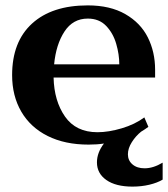

<svg xmlns="http://www.w3.org/2000/svg" viewBox="-20 -527 624 713"><path d="M584 77V140Q564 152 534.5 159Q505 166 472 166Q410 166 375 141.5Q340 117 340 76Q340 40 366 6Q341 10 309 10Q221 10 157 -22Q93 -54 59 -112.5Q25 -171 25 -248Q25 -372 99 -439.5Q173 -507 306 -507Q389 -507 445.5 -474.5Q502 -442 529 -388Q556 -334 556 -268V-239H179Q181 -152 221.5 -94Q262 -36 342 -36Q383 -36 432 -50.5Q481 -65 516 -91L531 -56Q519 -47 504 -38Q484 -22 469.5 1Q455 24 455 46Q455 69 472 83.5Q489 98 517 98Q549 98 584 77ZM181 -288H423Q423 -325 411.5 -364.5Q400 -404 374 -431Q348 -458 306 -458Q251 -458 219.5 -410Q188 -362 181 -288Z"/></svg>

Font: Trirong Bold
Style: Regular
Weight: 700
Designer: Katatrad Team
Foundry: CadsonDemak
Version: Version 1.000